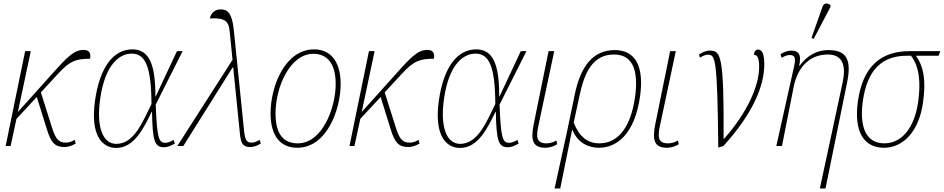

<svg xmlns="http://www.w3.org/2000/svg" viewBox="-20 -825 5334 1085"><path d="M12 0H40L73 -153L188 -277L245 -94C268 -19 290 6 345 6C359 6 384 1 408 -14L402 -35C384 -23 367 -19 352 -19C313 -19 294 -36 271 -113L211 -303L307 -407C374 -480 407 -493 489 -493C494 -520 488 -543 452 -543C409 -543 375 -519 303 -439L81 -192L154 -536H122Z M637 11C737 11 791 -98 837 -193H839C842 -31 853 7 906 7C928 7 951 -3 968 -14L961 -35C947 -25 930 -18 914 -18C878 -18 867 -42 860 -234L1012 -536H980L860 -280H858C859 -465 821 -546 728 -546C621 -546 544 -446 517 -257C489 -57 559 11 637 11ZM637 -12C563 -12 523 -102 546 -266C575 -470 661 -522 724 -522C801 -522 835 -450 836 -237C787 -139 739 -12 637 -12Z M982 0H1016L1294 -443H1298L1336 -67C1341 -13 1355 6 1393 6C1412 6 1434 -1 1454 -14L1447 -35C1435 -27 1418 -19 1401 -19C1378 -19 1366 -29 1360 -79L1301 -658C1291 -751 1266 -772 1227 -772C1196 -772 1172 -752 1166 -721C1256 -726 1273 -701 1278 -647L1294 -487Z M1660 10C1827 10 1905 -206 1905 -350C1905 -489 1839 -546 1755 -546C1593 -546 1509 -342 1509 -184C1509 -55 1566 10 1660 10ZM1662 -15C1588 -15 1537 -60 1537 -184C1537 -332 1618 -521 1751 -521C1828 -521 1877 -467 1877 -350C1877 -221 1805 -15 1662 -15Z M1955 0H1983L2016 -153L2131 -277L2188 -94C2211 -19 2233 6 2288 6C2302 6 2327 1 2351 -14L2345 -35C2327 -23 2310 -19 2295 -19C2256 -19 2237 -36 2214 -113L2154 -303L2250 -407C2317 -480 2350 -493 2432 -493C2437 -520 2431 -543 2395 -543C2352 -543 2318 -519 2246 -439L2024 -192L2097 -536H2065Z M2580 11C2680 11 2734 -98 2780 -193H2782C2785 -31 2796 7 2849 7C2871 7 2894 -3 2911 -14L2904 -35C2890 -25 2873 -18 2857 -18C2821 -18 2810 -42 2803 -234L2955 -536H2923L2803 -280H2801C2802 -465 2764 -546 2671 -546C2564 -546 2487 -446 2460 -257C2432 -57 2502 11 2580 11ZM2580 -12C2506 -12 2466 -102 2489 -266C2518 -470 2604 -522 2667 -522C2744 -522 2778 -450 2779 -237C2730 -139 2682 -12 2580 -12Z M3062 10C3082 10 3107 4 3129 -10L3124 -31C3102 -18 3083 -15 3067 -15C3007 -15 3010 -58 3024 -122L3112 -536H3080L2996 -123C2977 -31 2992 10 3062 10Z M3229 -296 3182 -70 3114 240H3146L3213 -91H3215C3245 -15 3309 10 3364 10C3470 10 3568 -73 3597 -281C3621 -451 3570 -542 3454 -542C3327 -542 3261 -445 3229 -296ZM3368 -15C3301 -15 3254 -51 3222 -132L3254 -280C3282 -415 3329 -517 3450 -517C3561 -517 3588 -418 3569 -279C3542 -86 3460 -15 3368 -15Z M3749 10C3769 10 3794 4 3816 -10L3811 -31C3789 -18 3770 -15 3754 -15C3694 -15 3697 -58 3711 -122L3799 -536H3767L3683 -123C3664 -31 3679 10 3749 10Z M3930 -517 3935 -499C3952 -510 3968 -516 3982 -516C4023 -516 4034 -488 4039 9L4068 0C4227 -175 4299 -331 4299 -463C4299 -519 4287 -545 4264 -545C4250 -545 4241 -533 4241 -515C4258 -515 4270 -501 4270 -447C4270 -340 4203 -189 4072 -41H4069C4072 -518 4052 -539 3991 -539C3969 -539 3946 -528 3930 -517Z M4578 -605 4672 -784 4674 -796C4658 -808 4637 -811 4628 -787L4566 -611ZM4613 240H4645L4767 -359C4792 -483 4768 -542 4662 -542C4601 -542 4545 -516 4498 -453H4496C4509 -510 4499 -539 4451 -539C4433 -539 4412 -532 4391 -519L4397 -498C4418 -511 4431 -514 4443 -514C4469 -514 4478 -501 4469 -457L4367 0H4399L4465 -334C4486 -439 4550 -517 4658 -517C4742 -517 4762 -455 4742 -360Z M4975 10C5091 10 5175 -92 5196 -246C5213 -365 5202 -445 5156 -510H5284L5294 -536H5121C4956 -536 4856 -449 4828 -252C4805 -88 4857 10 4975 10ZM4977 -15C4876 -15 4835 -104 4856 -255C4882 -436 4969 -510 5105 -510H5128C5177 -448 5183 -353 5169 -253C5148 -99 5074 -15 4977 -15Z"/></svg>

Font: Noto Serif SemiCondensed Thin
Style: Italic
Weight: 100
Width: 4
Italic angle: -12°
Designer: Monotype Design Team
Foundry: Monotype Imaging Inc.
Version: Version 2.013